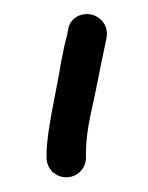

<svg xmlns="http://www.w3.org/2000/svg" viewBox="-20 -654 206 268"><path d="M100 -434V-440C100 -457.1 102.4 -476.3 107.2 -497.4C114.4 -529 121 -565.8 126.7 -591.4L128.8 -601.7C131.9 -620.7 117.8 -632.5 104.7 -634.2C93.1 -635.7 77.9 -629.2 75.2 -613.3L73.4 -604C71.5 -597.6 68.6 -584.8 65.2 -567.1C59.3 -529.2 45 -470.3 45 -440V-434C45 -418.4 57.5 -406.5 72.5 -406.5C87.5 -406.5 100 -418.4 100 -434Z"/></svg>

Font: MewTooHand
Style: BdWide
Weight: 400
Designer: Mew Too, Robert Jablonski
Version: Version 0.77